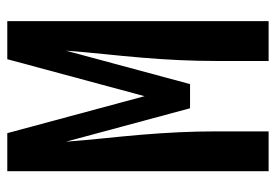

<svg xmlns="http://www.w3.org/2000/svg" viewBox="-138 -638 775 540"><g transform="rotate(-90 250.0 -367.5)"><path d="M39 0V-735H146L250 -349L354 -735H461V0H349V-147Q349 -200 351.5 -253Q354 -306 358.5 -358.5Q363 -411 368.5 -464Q374 -517 378 -570L284 -221H216L122 -570Q126 -517 131.5 -464Q137 -411 141.5 -358.5Q146 -306 148.5 -253Q151 -200 151 -147V0Z"/></g></svg>

Font: Iosevka SS08 Regular
Style: Bold
Weight: 700
Monospace: yes
Designer: Belleve Invis
Foundry: Belleve Invis
Version: Version 16.3.4; ttfautohint (v1.8.4)